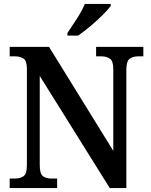

<svg xmlns="http://www.w3.org/2000/svg" viewBox="-20 -951 764 971"><path d="M29 0V-48H55Q81 -48 98.5 -59.5Q116 -71 116 -116V-602Q116 -644 98.5 -655Q81 -666 57 -666H29V-714H228L553 -188V-602Q553 -643 535.5 -654.5Q518 -666 494 -666H466V-714H705V-666H678Q653 -666 636 -654Q619 -642 619 -598V0H535L181 -567V-116Q181 -71 198 -59.5Q215 -48 240 -48H269V0ZM321 -784Q342 -815 368.5 -856Q395 -897 409 -931H540V-921Q528 -904 499.5 -875.5Q471 -847 437 -818.5Q403 -790 375 -771H321Z"/></svg>

Font: Noto Serif Bengali SemiCondensed SemiBold
Style: Regular
Weight: 600
Width: 4
Designer: Juan Bruce, Universal Thirst, Indian Type Foundry and the Monotype Design Team.
Foundry: Monotype Imaging Inc.
Version: Version 2.003; ttfautohint (v1.8.4.7-5d5b)